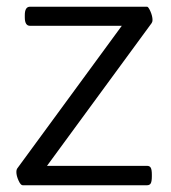

<svg xmlns="http://www.w3.org/2000/svg" viewBox="-20 -549 506 569"><path d="M47.2 0Q41.2 0 34.9 -14.1Q28.5 -28.1 28.5 -39.6Q28.5 -46 30.9 -49.5L340.9 -472.5H69Q53.5 -472.5 53.5 -497.4V-504.2Q53.5 -529.1 69 -529.1H415.8Q419.7 -529.1 425.9 -515.1Q432 -501 432 -489.5Q432 -484.3 429.3 -480.4L119.3 -57.5H415.8Q423.7 -57.5 426.9 -51.7Q430 -46 430 -31.7V-26.2Q430 -11.9 426.9 -5.9Q423.7 0 415.8 0Z"/></svg>

Font: Jaldi
Style: Regular
Weight: 400
Designer: Pablo Cosgaya and Nicolas Silva
Foundry: Omnibus-Type
Version: Version 1.001;PS 001.001;hotconv 1.0.70;makeotf.lib2.5.58329